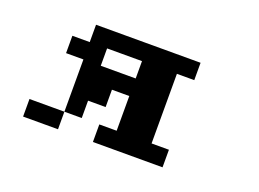

<svg xmlns="http://www.w3.org/2000/svg" viewBox="-81 -624 1162 863"><g transform="rotate(20 500.0 -192.0)"><path d="M333 -276.4H500V-359.4H333ZM167 -276.4V-359.4H250V-442.4H750V-359.4H667V-26.4H750V57.6H417V-26.4H500V-192.4H417V-109.4H333V-26.4H250V-276.4ZM250 -26.4V57.6H83V-26.4Z"/></g></svg>

Font: KH Dot Dougenzaka 12
Style: Regular
Weight: 400
Designer: Original version for X68000 by Keitarou Hiraki (http://hp.vector.co.jp/authors/VA000874/) / TrueType conversion by Homem
Version: Version 1.00.20150527